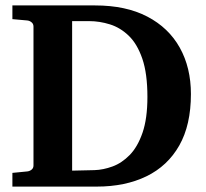

<svg xmlns="http://www.w3.org/2000/svg" viewBox="-20 -691 764 711"><path d="M687 -342.8Q687 -228 643.8 -152.1Q600.6 -76.2 522.2 -38.1Q443.8 0 337.9 0H25.9V-50.8L81.1 -56.2Q89.8 -57.1 96.9 -62.7Q104 -68.4 104 -78.1V-592.8Q104 -602.5 96.9 -608.4Q89.8 -614.3 81.1 -615.2L25.9 -620.1V-670.9H332Q446.3 -670.9 525.4 -629.6Q604.5 -588.4 645.8 -514.4Q687 -440.4 687 -342.8ZM525.9 -332Q525.9 -418.5 507.1 -473.4Q488.3 -528.3 456.8 -558.6Q425.3 -588.9 387 -600.8Q348.6 -612.8 310.1 -612.8H247.1V-59.1L330.1 -61Q362.3 -62 396.5 -74.5Q430.7 -86.9 460.2 -116.9Q489.7 -147 507.8 -199.5Q525.9 -252 525.9 -332Z"/></svg>

Font: Charis
Style: Bold
Weight: 700
Designer: Walt Agee, Miriam Martin, Annie Olsen, Victor Gaultney, Lorna Priest, Alan Ward, Bob Hallissy, Martin Hosken, Sharon Cor
Foundry: SIL Global
Version: Version 7.000